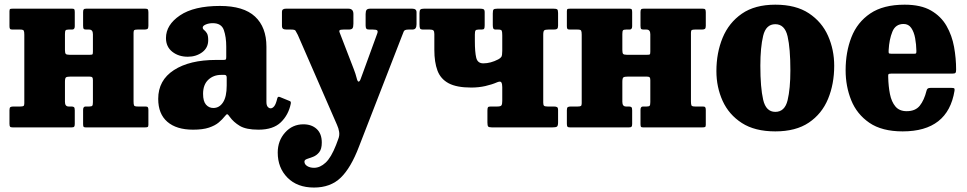

<svg xmlns="http://www.w3.org/2000/svg" viewBox="-20 -558 4234 841"><path d="M565 -114Q565 -101 567.2 -96.2Q569.5 -91.5 583 -91.5H617Q625 -91.5 627.5 -88.2Q630 -85 630 -76.5V-11Q630 -3 626.2 -1.5Q622.5 0 614.5 0H355Q347 0 345.5 -3.8Q344 -7.5 344 -15.5V-77Q344 -91.5 355 -91.5H371.5Q381 -91.5 384 -94.8Q387 -98 387 -111V-207Q387 -216 384 -219.2Q381 -222.5 371.5 -222.5H289Q274 -222.5 269.2 -219.2Q264.5 -216 264.5 -199.5V-112Q264.5 -91.5 280.5 -91.5H292.5Q301 -91.5 304.2 -88.5Q307.5 -85.5 307.5 -74.5V-15Q307.5 -6 304.8 -3Q302 0 293.5 0H35.5Q26.5 0 24 -3.2Q21.5 -6.5 21.5 -16V-75.5Q21.5 -86 25.5 -88.8Q29.5 -91.5 39.5 -91.5H69.5Q79 -91.5 82.8 -93.8Q86.5 -96 86.5 -105.5V-406Q86.5 -419 84 -423.8Q81.5 -428.5 68.5 -428.5H34.5Q26 -428.5 23.8 -431.8Q21.5 -435 21.5 -443.5V-509Q21.5 -517.5 25 -518.8Q28.5 -520 37 -520H296.5Q304 -520 305.8 -516.5Q307.5 -513 307.5 -504.5V-443Q307.5 -428.5 296 -428.5H280.5Q270.5 -428.5 267.5 -425.2Q264.5 -422 264.5 -409V-339.5Q264.5 -326.5 267.8 -322.2Q271 -318 284.5 -318H372Q383 -318 385 -319.8Q387 -321.5 387 -333V-408Q387 -428.5 370.5 -428.5H358Q349.5 -428.5 346.8 -431.5Q344 -434.5 344 -445.5V-505Q344 -514 346.8 -517Q349.5 -520 358 -520H616Q625 -520 627.5 -516.8Q630 -513.5 630 -504V-444.5Q630 -434 625.8 -431.2Q621.5 -428.5 612 -428.5H582Q572 -428.5 568.5 -426.2Q565 -424 565 -414.5Z M673 -125Q673 -206.5 741.8 -251Q810.5 -295.5 927 -295.5H958Q967 -295.5 969 -297.5Q971 -299.5 971 -308.5V-354Q971 -396 960.5 -426.2Q950 -456.5 912 -456.5Q895 -456.5 881.5 -450.8Q868 -445 868 -437.5Q868 -431 874 -426.5Q880 -422 886 -412.8Q892 -403.5 892 -382Q892 -348.5 865.5 -329Q839 -309.5 802.5 -309.5Q762.5 -309.5 734.8 -331.2Q707 -353 707 -391.5Q707 -449 768.2 -490.5Q829.5 -532 943.5 -532Q1047 -532 1097 -485.5Q1147 -439 1147 -353.5V-111.5Q1147 -96.5 1152.8 -90Q1158.5 -83.5 1165.5 -83.5Q1173.5 -83.5 1181 -92.5Q1188.5 -101.5 1194.5 -127Q1197 -137 1206 -133L1250 -115Q1255.5 -113 1253.5 -103Q1243.5 -54.5 1210 -22.2Q1176.5 10 1112.5 10H1112Q1058 10 1030.5 -6.5Q1003 -23 986.5 -46Q979.5 -56.5 975.8 -57.5Q972 -58.5 965 -49Q954 -35 938 -21.5Q922 -8 895.2 1Q868.5 10 825.5 10Q753 10 713 -24.5Q673 -59 673 -125ZM869.5 -147Q869.5 -114.5 882.2 -99.8Q895 -85 914.5 -85Q941 -85 957 -109.8Q973 -134.5 973 -183.5V-218.5Q973 -230 963.5 -230H949Q915 -230 892.2 -208.5Q869.5 -187 869.5 -147Z M1196.5 110.5Q1196.5 58.5 1228.8 22.5Q1261 -13.5 1309 -13.5Q1345 -13.5 1367.2 7Q1389.5 27.5 1389.5 66.5Q1389.5 95 1378 109Q1366.5 123 1351.5 128.8Q1336.5 134.5 1325 138.2Q1313.5 142 1313.5 150Q1313.5 162 1325.8 169.5Q1338 177 1355.5 177Q1382 177 1406.2 154.5Q1430.5 132 1452 77L1461.5 51.5Q1468 35.5 1465.5 19.5Q1463 3.5 1456 -11.5L1284.5 -405Q1277.5 -419 1274.2 -423.8Q1271 -428.5 1256 -428.5H1236.5Q1225 -428.5 1220 -431.8Q1215 -435 1215 -445.5V-506.5Q1215 -520 1232.5 -520H1506Q1528 -520 1528 -496.5V-454.5Q1528 -439.5 1524 -434Q1520 -428.5 1506.5 -428.5H1484Q1471 -428.5 1467.8 -425.5Q1464.5 -422.5 1468.5 -413.5L1529.5 -255.5Q1538 -233.5 1542 -217Q1546 -200.5 1550.5 -200.5Q1555.5 -200.5 1559.5 -211.5Q1563.5 -222.5 1570 -240L1632.5 -411.5Q1636 -421 1632.2 -424.8Q1628.5 -428.5 1614 -428.5H1598Q1587.5 -428.5 1584.5 -432.5Q1581.5 -436.5 1581.5 -446.5V-496.5Q1581.5 -509.5 1585.8 -514.8Q1590 -520 1602 -520H1785.5Q1804.5 -520 1804.5 -504.5V-452Q1804.5 -441 1800.5 -434.8Q1796.5 -428.5 1785.5 -428.5H1769Q1751.5 -428.5 1748.5 -420.2Q1745.5 -412 1740.5 -400L1552.5 84Q1517 177.5 1472.2 220.5Q1427.5 263.5 1355.5 263.5Q1282 263.5 1239.2 220.2Q1196.5 177 1196.5 110.5Z M2180 -402.5Q2180 -418 2177.8 -423.2Q2175.5 -428.5 2163.5 -428.5H2152Q2143 -428.5 2140.8 -433.2Q2138.5 -438 2138.5 -448V-499Q2138.5 -512.5 2141.8 -516.2Q2145 -520 2158.5 -520H2404.5Q2416.5 -520 2420.5 -517Q2424.5 -514 2424.5 -501V-445.5Q2424.5 -435 2420.2 -431.8Q2416 -428.5 2405 -428.5H2382Q2369 -428.5 2364.2 -425.2Q2359.5 -422 2359.5 -405.5V-108.5Q2359.5 -98 2363 -94.8Q2366.5 -91.5 2378 -91.5H2405Q2415 -91.5 2419.8 -89Q2424.5 -86.5 2424.5 -75.5V-22Q2424.5 -6.5 2419.2 -3.2Q2414 0 2399.5 0H2135Q2121.5 0 2118.2 -4Q2115 -8 2115 -22V-73.5Q2115 -84 2117.2 -87.8Q2119.5 -91.5 2129.5 -91.5H2159Q2173.5 -91.5 2176.8 -97Q2180 -102.5 2180 -116.5V-176.5Q2180 -190 2176.2 -196.8Q2172.5 -203.5 2158.5 -198Q2134.5 -187.5 2105.5 -181Q2076.5 -174.5 2044 -174.5Q1980.5 -174.5 1945.2 -193.2Q1910 -212 1896.2 -248.8Q1882.5 -285.5 1882.5 -339.5V-409Q1882.5 -421 1878.2 -424.8Q1874 -428.5 1863 -428.5H1835Q1822 -428.5 1819.8 -433.5Q1817.5 -438.5 1817.5 -451.5V-501Q1817.5 -513 1821.8 -516.5Q1826 -520 1837.5 -520H2083Q2093.5 -520 2098.2 -517.5Q2103 -515 2103 -504V-447.5Q2103 -435.5 2100.5 -432Q2098 -428.5 2088.5 -428.5H2076Q2066 -428.5 2063 -424.5Q2060 -420.5 2060 -407V-378.5Q2060 -329.5 2066 -305Q2072 -280.5 2097 -280.5Q2129 -280.5 2162.5 -298Q2172 -303 2176 -309Q2180 -315 2180 -335.5Z M3006.5 -114Q3006.5 -101 3008.8 -96.2Q3011 -91.5 3024.5 -91.5H3058.5Q3066.5 -91.5 3069 -88.2Q3071.5 -85 3071.5 -76.5V-11Q3071.5 -3 3067.8 -1.5Q3064 0 3056 0H2796.5Q2788.5 0 2787 -3.8Q2785.5 -7.5 2785.5 -15.5V-77Q2785.5 -91.5 2796.5 -91.5H2813Q2822.5 -91.5 2825.5 -94.8Q2828.5 -98 2828.5 -111V-207Q2828.5 -216 2825.5 -219.2Q2822.5 -222.5 2813 -222.5H2730.5Q2715.5 -222.5 2710.8 -219.2Q2706 -216 2706 -199.5V-112Q2706 -91.5 2722 -91.5H2734Q2742.5 -91.5 2745.8 -88.5Q2749 -85.5 2749 -74.5V-15Q2749 -6 2746.2 -3Q2743.5 0 2735 0H2477Q2468 0 2465.5 -3.2Q2463 -6.5 2463 -16V-75.5Q2463 -86 2467 -88.8Q2471 -91.5 2481 -91.5H2511Q2520.5 -91.5 2524.2 -93.8Q2528 -96 2528 -105.5V-406Q2528 -419 2525.5 -423.8Q2523 -428.5 2510 -428.5H2476Q2467.5 -428.5 2465.2 -431.8Q2463 -435 2463 -443.5V-509Q2463 -517.5 2466.5 -518.8Q2470 -520 2478.5 -520H2738Q2745.5 -520 2747.2 -516.5Q2749 -513 2749 -504.5V-443Q2749 -428.5 2737.5 -428.5H2722Q2712 -428.5 2709 -425.2Q2706 -422 2706 -409V-339.5Q2706 -326.5 2709.2 -322.2Q2712.5 -318 2726 -318H2813.5Q2824.5 -318 2826.5 -319.8Q2828.5 -321.5 2828.5 -333V-408Q2828.5 -428.5 2812 -428.5H2799.5Q2791 -428.5 2788.2 -431.5Q2785.5 -434.5 2785.5 -445.5V-505Q2785.5 -514 2788.2 -517Q2791 -520 2799.5 -520H3057.5Q3066.5 -520 3069 -516.8Q3071.5 -513.5 3071.5 -504V-444.5Q3071.5 -434 3067.2 -431.2Q3063 -428.5 3053.5 -428.5H3023.5Q3013.5 -428.5 3010 -426.2Q3006.5 -424 3006.5 -414.5Z M3118 -246.5Q3118 -326.5 3145.2 -392.5Q3172.5 -458.5 3229.5 -498Q3286.5 -537.5 3376 -537.5Q3466 -537.5 3523 -499.8Q3580 -462 3607 -401Q3634 -340 3634 -270Q3634 -190 3607 -124.8Q3580 -59.5 3523 -21Q3466 17.5 3376 17.5Q3286.5 17.5 3229.5 -19.2Q3172.5 -56 3145.2 -116.2Q3118 -176.5 3118 -246.5ZM3310.5 -270Q3310.5 -174.5 3322.8 -121.2Q3335 -68 3376 -68Q3417.5 -68 3429.8 -118.8Q3442 -169.5 3442 -250Q3442 -345.5 3429.8 -398.8Q3417.5 -452 3376 -452Q3335 -452 3322.8 -401.2Q3310.5 -350.5 3310.5 -270Z M3684 -250Q3684 -330 3709.5 -395.2Q3735 -460.5 3792 -499Q3849 -537.5 3942.5 -537.5Q4013.5 -537.5 4057.8 -512Q4102 -486.5 4126 -444.5Q4150 -402.5 4159 -352.5Q4168 -302.5 4168 -253Q4168 -242 4165 -238.8Q4162 -235.5 4150.5 -235.5H3883Q3873 -235.5 3871.5 -232.5Q3870 -229.5 3870.5 -220.5Q3871.5 -179.5 3878.2 -145.8Q3885 -112 3902.2 -91.5Q3919.5 -71 3951.5 -71Q3989.5 -71 4008.8 -95Q4028 -119 4038.5 -161Q4040 -167 4043.5 -170Q4047 -173 4055.5 -173H4148Q4158 -173 4160 -170.8Q4162 -168.5 4161 -160.5Q4132 17.5 3934 17.5Q3843 17.5 3788 -20.2Q3733 -58 3708.5 -119Q3684 -180 3684 -250ZM3886 -322.5H3980.5Q3990.5 -322.5 3992.2 -324Q3994 -325.5 3994 -334.5Q3993.5 -363.5 3988.5 -390.8Q3983.5 -418 3971.5 -435.5Q3959.5 -453 3938 -453Q3902.5 -453 3888.8 -419.2Q3875 -385.5 3872.5 -339Q3872 -329 3873 -325.8Q3874 -322.5 3886 -322.5Z"/></svg>

Font: Besley* Narrow Heavy
Style: Regular
Weight: 800
Width: 4
Designer: Owen Earl
Foundry: indestructible type*
Version: Version 3.000; ttfautohint (v1.8.3)